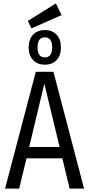

<svg xmlns="http://www.w3.org/2000/svg" viewBox="-20 -1111 525 1131"><path d="M342.8 -1022 165 -943.8 144 -987.8 309.1 -1090.8ZM148.9 -832Q148.9 -879.4 174.8 -906.7Q200.7 -934.1 244.1 -934.1Q287.6 -934.1 313.2 -906.7Q338.9 -879.4 338.9 -832Q338.9 -783.7 313.2 -756.8Q287.6 -730 244.1 -730Q200.7 -730 174.8 -757.1Q148.9 -784.2 148.9 -832ZM244.1 -772.9Q287.1 -772.9 287.1 -832Q287.1 -891.1 244.1 -891.1Q201.2 -891.1 201.2 -832Q201.2 -772.9 244.1 -772.9ZM390.1 0 347.2 -178.2H136.2L92.8 0H9.8L190.9 -688H294.9L475.1 0ZM151.9 -245.1H331.1L241.2 -618.2Z"/></svg>

Font: Fira Sans Compressed Book
Style: Regular
Weight: 350
Width: 1
Designer: Carrois Corporate & Edenspiekermann AG
Foundry: Carrois Corporate GbR & Edenspiekermann AG
Version: Version 4.203;PS 004.203;hotconv 1.0.88;makeotf.lib2.5.64775